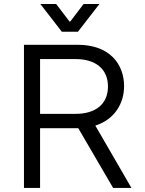

<svg xmlns="http://www.w3.org/2000/svg" viewBox="-20 -923 714 943"><path d="M535.6 0H625.5L448.2 -306.2H448.7C544.9 -337.4 589.4 -417 589.4 -500C589.4 -607.9 518.6 -703.1 361.3 -703.1H97.7V0H176.8V-293.5H364.3ZM176.8 -363.8V-632.8H352.1C447.3 -632.8 510.3 -585.9 510.3 -498C510.3 -410.2 447.3 -363.8 352.1 -363.8ZM178.2 -903.3 283.7 -767.1H362.8L468.3 -903.3H390.6L325.2 -817.4H321.3L255.9 -903.3Z"/></svg>

Font: Faust Sans
Style: Regular
Weight: 400
Designer: Andreas Faust
Version: Version 1.003;Glyphs 3.1.2 (3151)